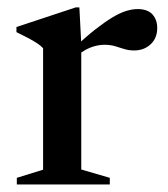

<svg xmlns="http://www.w3.org/2000/svg" viewBox="-20 -488 444 508"><path d="M344 -464Q370.5 -464 383.2 -450Q396 -436 396 -414Q396 -387 378.5 -370.8Q361 -354.5 335 -354.5Q321 -354.5 309 -358.2Q297 -362 284.5 -365.8Q272 -369.5 256.5 -369.5Q244 -369.5 231 -366Q218 -362.5 205.8 -355.8Q193.5 -349 182.5 -339.5L175 -360.5Q207 -390.5 232.2 -410.2Q257.5 -430 277.5 -442Q297.5 -454 313.8 -459Q330 -464 344 -464ZM195 -372V-39.5L270.5 -17.5V0H24.5V-17.5L94 -39V-360.5Q87 -368 77.2 -374.2Q67.5 -380.5 54.2 -387.5Q41 -394.5 23.5 -403V-416.5L180.5 -468.5H190Z"/></svg>

Font: Newsreader 36pt Medium
Style: Regular
Weight: 500
Designer: Hugues Gentile
Foundry: Production Type
Version: Version 1.003